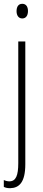

<svg xmlns="http://www.w3.org/2000/svg" viewBox="-24 -747 228 1009"><path d="M63 -688C63 -667 73 -650 93 -650C112 -650 123 -665 123 -689C123 -709 115 -727 93 -727C71 -727 63 -709 63 -688ZM29 242C77 241 109 211 109 116V-529H72V110C72 175 60 206 25 206C15 206 4 203 -4 199V235C3 239 14 242 29 242Z"/></svg>

Font: Noto Sans Gurmukhi UI ExtraCondensed ExtraLight
Style: Regular
Weight: 200
Width: 2
Designer: Jelle Bosma - Monotype Design Team
Foundry: Monotype Imaging Inc.
Version: Version 2.004